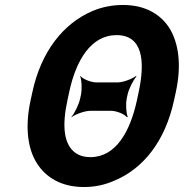

<svg xmlns="http://www.w3.org/2000/svg" viewBox="-20 -741 738 771"><path d="M489 -346 492 -360C497 -384 516 -421 528 -434L526 -436C511 -424 474 -410 451 -410H368C345 -410 312 -424 303 -436L302 -434C308 -421 310 -384 305 -360L302 -346C297 -322 279 -285 267 -272V-270C282 -282 320 -296 343 -296H426C449 -296 481 -282 490 -270L493 -272C487 -285 484 -322 489 -346ZM679 -339 686 -371C710 -481 697 -568 661 -627C627 -681 567 -721 474 -721C431 -721 390 -713 352 -697C234 -647 145 -534 110 -371L103 -339C79 -229 92 -141 129 -84C164 -30 224 10 317 10C360 10 399 2 438 -15C557 -64 644 -176 679 -339ZM343 -110C320 -110 301 -115 286 -125C234 -159 229 -239 251 -339L258 -372C285 -498 345 -600 448 -600C552 -600 564 -498 537 -372L530 -339C503 -214 446 -110 343 -110Z"/></svg>

Font: Asimov
Style: EdgeExtremeIt
Weight: 500
Designer: Google
Version: Version 2.000980: 2014